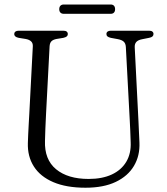

<svg xmlns="http://www.w3.org/2000/svg" viewBox="-20 -840 760 875"><path d="M571.5 -288.5 553.5 -626Q552.5 -642 544 -650Q535.5 -658 517.5 -661.5L485 -667.5Q474.5 -670 469.8 -674Q465 -678 465 -685Q465 -692 470.2 -696Q475.5 -700 484.5 -700H660Q669.5 -700 674.5 -696Q679.5 -692 679.5 -685Q679.5 -678 674.8 -673.8Q670 -669.5 659 -667.5L629 -661.5Q609.5 -658 601.2 -648.8Q593 -639.5 594 -624L611 -288.5Q612 -263.5 613.2 -239.8Q614.5 -216 615.5 -190.5Q618 -130.5 590.5 -84Q563 -37.5 507.5 -11Q452 15.5 369.5 15.5Q282.5 15.5 223.2 -9.8Q164 -35 134.5 -81Q105 -127 107 -188.5Q107.5 -204 108.5 -227.8Q109.5 -251.5 111 -276.5Q112.5 -301.5 113.5 -320.5L129.5 -628Q130.5 -643 122 -651.2Q113.5 -659.5 96.5 -662.5L65.5 -667.5Q45 -671.5 45 -684.5Q45 -692 50.2 -696Q55.5 -700 65 -700H269Q279 -700 284 -696Q289 -692 289 -684.5Q289 -678 284.2 -674Q279.5 -670 268.5 -667.5L238 -662.5Q222 -659.5 214.5 -652Q207 -644.5 206 -629L190 -323.5Q188 -285.5 186.8 -255Q185.5 -224.5 185 -198Q182 -113 235.5 -68.8Q289 -24.5 384 -24.5Q446 -24.5 489.5 -44.8Q533 -65 555.5 -102.8Q578 -140.5 575.5 -193Q574.5 -225.5 573.5 -247.5Q572.5 -269.5 571.5 -288.5ZM250 -798Q250 -808.5 255.5 -814Q261 -819.5 271 -819.5H484Q494 -819.5 499.2 -814Q504.5 -808.5 504.5 -798Q504.5 -788 499.2 -782.5Q494 -777 484 -777H271Q261 -777 255.5 -782.5Q250 -788 250 -798Z"/></svg>

Font: Fraunces 48pt Soft Wonky Light
Style: Regular
Weight: 300
Version: Version 1.000;[b76b70a41]